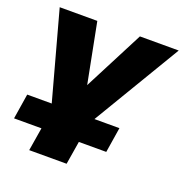

<svg xmlns="http://www.w3.org/2000/svg" viewBox="-123 -611 866 902"><g transform="rotate(20 309.5 -160.0)"><path d="M119 180 138 64H1L21 -62H166L152 -31L24 -500H212L274 -182H261L425 -500H619L341 -35L338 -62H482L462 64H325L306 180Z"/></g></svg>

Font: Nunito Sans 9pt Black
Style: Italic
Weight: 900
Italic angle: -9°
Version: Version 3.101;gftools[0.9.27]